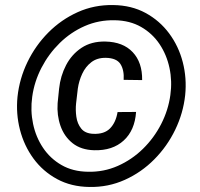

<svg xmlns="http://www.w3.org/2000/svg" viewBox="-20 -741 802 771"><path d="M452.1 -291 526.4 -291.5Q521.5 -217.8 476.8 -176.8Q432.1 -135.7 357.9 -137.7Q305.2 -139.2 271.5 -166Q237.8 -192.9 222.9 -235.6Q208 -278.3 211.4 -326.7L217.3 -384.8Q222.7 -436 245.4 -479.5Q268.1 -522.9 307.6 -549.1Q347.2 -575.2 402.8 -574.2Q474.1 -572.8 512.9 -531.5Q551.8 -490.2 550.8 -419.4L476.6 -420.4Q479 -460 463.6 -483.9Q448.2 -507.8 405.3 -508.8Q370.1 -509.3 346.7 -491.2Q323.2 -473.1 310.1 -444.6Q296.9 -416 292.5 -385.3L285.6 -326.2Q282.7 -299.8 286.6 -272Q290.5 -244.1 306.2 -224.6Q321.8 -205.1 354.5 -203.6Q398.9 -201.7 422.1 -225.6Q445.3 -249.5 452.1 -291ZM109.4 -352.5Q101.6 -296.9 112.8 -243.7Q124 -190.4 152.8 -147.5Q181.6 -104.5 226.8 -78.4Q272 -52.2 333 -51.3Q396.5 -49.8 452.9 -74.7Q509.3 -99.6 554 -143.3Q598.6 -187 627.2 -242.9Q655.8 -298.8 664.1 -359.4Q671.9 -415 660.6 -468Q649.4 -521 620.6 -564Q591.8 -606.9 546.6 -632.8Q501.5 -658.7 440.9 -659.7Q377 -661.1 320.6 -636.5Q264.2 -611.8 219.7 -568.1Q175.3 -524.4 146.5 -468.8Q117.7 -413.1 109.4 -352.5ZM50.3 -352.5Q58.1 -425.3 90.3 -491.9Q122.6 -558.6 174.3 -610.6Q226.1 -662.6 292.5 -692.4Q358.9 -722.2 435.1 -720.7Q507.8 -719.7 564.5 -689Q621.1 -658.2 659.2 -606.9Q697.3 -555.7 713.9 -491.5Q730.5 -427.2 723.6 -358.9Q715.8 -286.6 683.6 -220Q651.4 -153.3 599.6 -101.1Q547.9 -48.8 481.2 -18.8Q414.6 11.2 338.9 9.8Q265.6 8.8 209 -22Q152.3 -52.7 114.5 -104.2Q76.7 -155.8 60.1 -220.2Q43.5 -284.7 50.3 -352.5Z"/></svg>

Font: Roboto Black
Style: Italic
Weight: 900
Italic angle: -12°
Designer: Christian Robertson
Foundry: Google
Version: Version 3.0; 2020